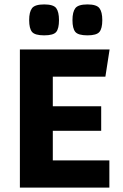

<svg xmlns="http://www.w3.org/2000/svg" viewBox="-20 -849 557 869"><path d="M219 -257V-123H475V0H70V-625H476L457 -502H219V-368H438V-257ZM376 -689Q334 -689 321 -704.5Q308 -720 308 -758Q308 -795 321 -812Q334 -829 376 -829Q417 -829 430 -812Q443 -795 443 -758Q443 -720 430 -704.5Q417 -689 376 -689ZM180 -689Q138 -689 125 -704.5Q112 -720 112 -758Q112 -795 125 -812Q138 -829 180 -829Q222 -829 234.5 -812Q247 -795 247 -758Q247 -720 234.5 -704.5Q222 -689 180 -689Z"/></svg>

Font: Changa SemiBold
Style: Regular
Weight: 600
Designer: Eduardo Rodriguez Tunni
Foundry: Eduardo Rodriguez Tunni
Version: Version 3.002; ttfautohint (v1.8.2)